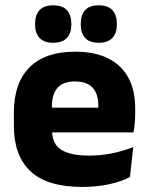

<svg xmlns="http://www.w3.org/2000/svg" viewBox="-20 -704 570 736"><path d="M295 12.5Q160.9 12.5 97.1 -47.2Q33.2 -107 33.2 -221.4V-272.5Q33.2 -385.7 93.1 -445.8Q152.9 -505.8 267.7 -505.8Q344.5 -505.8 395.6 -479.7Q446.8 -453.6 472.6 -405.1Q498.3 -356.5 498.3 -288.5V-272.1Q498.3 -253 496.7 -233.3Q495 -213.5 491.8 -196.4H354.1Q355.8 -225.6 356.4 -251.4Q357 -277.2 357 -297.9Q357 -328.3 347.5 -349.2Q337.9 -370 318.2 -380.9Q298.5 -391.8 267.7 -391.8Q221.7 -391.8 200.4 -367.1Q179 -342.4 179 -296.9V-252L179.9 -235.3V-200.5Q179.9 -181.3 186.2 -164.4Q192.5 -147.5 208.3 -134.7Q224.2 -121.9 251.9 -114.8Q279.7 -107.6 322.6 -107.6Q367.9 -107.6 410 -116.3Q452.1 -125 490.7 -140.1L478.2 -25.2Q444.2 -7.5 397.6 2.5Q351.1 12.5 295 12.5ZM114.2 -196.4V-291.2H461V-196.4ZM183.5 -540.1Q148.9 -540.1 131.7 -558.4Q114.5 -576.7 114.5 -609.7V-613.5Q114.5 -646.9 131.7 -665.3Q148.9 -683.6 183.5 -683.6Q219.1 -683.6 236.3 -665.3Q253.4 -646.9 253.4 -613.5V-609.7Q253.4 -576.7 236.3 -558.4Q219.1 -540.1 183.5 -540.1ZM358.6 -540.1Q323.5 -540.1 306.5 -558.4Q289.6 -576.7 289.6 -609.7V-613.5Q289.6 -646.9 306.5 -665.3Q323.5 -683.6 358.6 -683.6Q393.3 -683.6 410.6 -665.3Q427.9 -646.9 427.9 -613.5V-609.7Q427.9 -576.7 410.6 -558.4Q393.3 -540.1 358.6 -540.1Z"/></svg>

Font: Anek Latin Medium
Style: Regular
Weight: 500
Designer: Yesha Goshar
Foundry: Ek Type
Version: Version 1.003